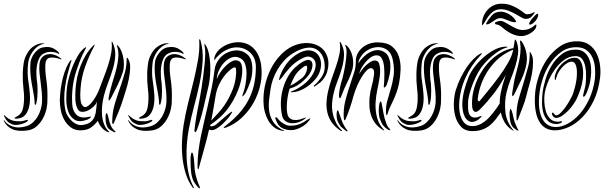

<svg xmlns="http://www.w3.org/2000/svg" viewBox="-42 -704 3264 1037"><path d="M123 -369Q124 -378 129 -390.5Q134 -403 142.5 -414.5Q151 -426 163 -435.5Q175 -445 190 -448Q222 -454 243 -444Q264 -434 275 -421Q279 -415 278 -414Q276 -412 271 -415Q265 -419 251.5 -422Q238 -425 222.5 -423.5Q207 -422 192.5 -414Q178 -406 169 -388Q161 -371 158 -353Q155 -335 154.5 -319.5Q154 -304 155 -293Q156 -282 156 -278Q158 -267 159.5 -250.5Q161 -234 161 -217Q161 -200 160 -183.5Q159 -167 156 -155Q155 -152 153.5 -145Q152 -138 150 -138Q145 -138 145 -145Q145 -152 145 -155Q143 -180 138 -205.5Q133 -231 128.5 -258Q124 -285 122 -312.5Q120 -340 123 -369ZM88 -171Q89 -191 84.5 -227.5Q80 -264 81 -312Q82 -337 86 -363.5Q90 -390 105 -416Q121 -444 145.5 -457.5Q170 -471 188 -470Q191 -470 194 -470Q197 -470 197 -469Q197 -467 196 -467.5Q195 -468 189 -466Q171 -461 157 -449.5Q143 -438 133 -423Q123 -408 117 -392Q111 -376 110 -363Q104 -308 111 -267Q116 -234 119 -198.5Q122 -163 116.5 -133.5Q111 -104 95.5 -84.5Q80 -65 48 -63Q45 -63 40.5 -63.5Q36 -64 36 -66Q36 -68 45 -73Q71 -85 79 -108Q87 -131 88 -171ZM-18 -53Q-4 -31 26.5 -20.5Q57 -10 99 -22Q120 -28 136 -43Q152 -58 162.5 -76.5Q173 -95 178.5 -115Q184 -135 185 -152Q186 -180 183.5 -207Q181 -234 177.5 -259.5Q174 -285 171.5 -309Q169 -333 171 -356Q173 -381 185 -394Q197 -407 214.5 -410.5Q232 -414 251 -408Q270 -402 286 -389Q290 -387 289 -384Q289 -382 287 -383Q285 -384 283 -385Q246 -397 225.5 -392Q205 -387 203 -356Q201 -320 208.5 -271.5Q216 -223 214 -164Q215 -144 209.5 -118Q204 -92 191.5 -67.5Q179 -43 158.5 -24Q138 -5 110 0Q57 8 25.5 -6Q-6 -20 -20 -49Q-22 -55 -22 -56H-21Q-21 -56 -18 -53ZM26 -53Q45 -48 72 -49Q81 -50 94 -54Q107 -58 108 -56Q111 -52 102 -46Q93 -40 79 -35.5Q65 -31 50 -29.5Q35 -28 25 -32Q6 -40 -2.5 -49.5Q-11 -59 -18 -73L-20 -77Q-22 -81 -21 -82Q-20 -83 -18 -82Q-17 -81 -17 -80Q-5 -69 3.5 -63.5Q12 -58 26 -53Z M622 -316Q610 -279 593.5 -245Q577 -211 559 -177Q557 -175 553 -167.5Q549 -160 546 -162Q544 -162 544.5 -168Q545 -174 545 -177Q546 -185 549.5 -200Q553 -215 557.5 -231.5Q562 -248 566.5 -263.5Q571 -279 574 -288Q591 -342 596 -384Q601 -426 590 -455Q588 -460 590 -460Q592 -460 594 -458Q596 -456 597 -455Q608 -443 615 -424.5Q622 -406 625 -386.5Q628 -367 627 -348Q626 -329 622 -316ZM649 -388Q662 -368 661 -338Q660 -308 653.5 -276Q647 -244 637.5 -215Q628 -186 623 -169Q613 -136 599 -101.5Q585 -67 574 -42Q570 -33 568 -34Q565 -35 564.5 -38.5Q564 -42 564 -44Q564 -98 579.5 -148Q595 -198 613 -249Q624 -282 633 -314.5Q642 -347 642 -386Q642 -393 644 -393Q645 -393 646 -391.5Q647 -390 649 -388ZM449 -74Q451 -71 442 -65Q433 -59 430 -58Q386 -42 361.5 -57Q337 -72 326.5 -102Q316 -132 316 -168.5Q316 -205 320 -234Q323 -259 331.5 -289.5Q340 -320 352 -349.5Q364 -379 379.5 -404.5Q395 -430 413 -444Q415 -445 417.5 -447Q420 -449 422 -449Q425 -448 419 -438Q413 -428 404.5 -410Q396 -392 387 -368.5Q378 -345 369.5 -319Q361 -293 356 -267Q351 -241 349 -217Q347 -193 347 -174Q347 -155 348 -142Q349 -129 350 -125Q357 -94 376.5 -79.5Q396 -65 429 -71Q430 -71 439 -73Q448 -75 449 -74ZM578 3Q582 7 582 9Q582 11 577.5 10Q573 9 571 8Q563 4 551 -3.5Q539 -11 533 -30Q530 -38 529 -49.5Q528 -61 528 -71Q528 -81 530 -87.5Q532 -94 535 -93Q537 -92 539.5 -84Q542 -76 544 -67Q546 -56 549 -46.5Q552 -37 556 -27Q561 -16 566 -9.5Q571 -3 578 3ZM486 -52Q475 -35 452.5 -17.5Q430 0 392 0Q362 0 340.5 -16Q319 -32 305.5 -56Q292 -80 286.5 -108.5Q281 -137 281 -163Q282 -195 286.5 -227Q291 -259 298.5 -287Q306 -315 315.5 -337Q325 -359 335 -373Q337 -374 339.5 -377.5Q342 -381 344 -379Q345 -378 343.5 -374.5Q342 -371 341 -369Q332 -339 323.5 -305.5Q315 -272 310 -238Q305 -204 305 -171Q305 -138 311 -110Q315 -91 325.5 -75Q336 -59 348.5 -48Q361 -37 375.5 -32Q390 -27 404 -29Q433 -33 448 -45.5Q463 -58 469.5 -75.5Q476 -93 477.5 -113.5Q479 -134 482 -155Q477 -141 462.5 -127.5Q448 -114 431.5 -106.5Q415 -99 399.5 -100Q384 -101 376 -118Q366 -140 365 -166Q364 -192 366 -223Q368 -254 375 -287Q382 -320 394 -350.5Q406 -381 422.5 -408Q439 -435 460 -456L464 -460Q467 -463 470 -463Q470 -463 466 -453Q437 -399 417 -341.5Q397 -284 393 -225Q388 -160 399.5 -140Q411 -120 428 -128.5Q445 -137 464.5 -165.5Q484 -194 496 -227Q507 -257 519.5 -289Q532 -321 542.5 -353.5Q553 -386 558.5 -417Q564 -448 561 -475Q561 -480 563 -480Q564 -480 564 -479Q564 -477 565 -477Q566 -476 566 -475Q582 -441 580.5 -406Q579 -371 568.5 -335Q558 -299 543.5 -261.5Q529 -224 519 -186Q513 -162 510 -135.5Q507 -109 509 -83Q511 -57 520 -33.5Q529 -10 546 6Q548 8 548 9Q548 11 545.5 10.5Q543 10 541 9Q522 2 508 -14Q494 -30 486 -52Z M795 -369Q796 -378 801 -390.5Q806 -403 814.5 -414.5Q823 -426 835 -435.5Q847 -445 862 -448Q894 -454 915 -444Q936 -434 947 -421Q951 -415 950 -414Q948 -412 943 -415Q937 -419 923.5 -422Q910 -425 894.5 -423.5Q879 -422 864.5 -414Q850 -406 841 -388Q833 -371 830 -353Q827 -335 826.5 -319.5Q826 -304 827 -293Q828 -282 828 -278Q830 -267 831.5 -250.5Q833 -234 833 -217Q833 -200 832 -183.5Q831 -167 828 -155Q827 -152 825.5 -145Q824 -138 822 -138Q817 -138 817 -145Q817 -152 817 -155Q815 -180 810 -205.5Q805 -231 800.5 -258Q796 -285 794 -312.5Q792 -340 795 -369ZM760 -171Q761 -191 756.5 -227.5Q752 -264 753 -312Q754 -337 758 -363.5Q762 -390 777 -416Q793 -444 817.5 -457.5Q842 -471 860 -470Q863 -470 866 -470Q869 -470 869 -469Q869 -467 868 -467.5Q867 -468 861 -466Q843 -461 829 -449.5Q815 -438 805 -423Q795 -408 789 -392Q783 -376 782 -363Q776 -308 783 -267Q788 -234 791 -198.5Q794 -163 788.5 -133.5Q783 -104 767.5 -84.5Q752 -65 720 -63Q717 -63 712.5 -63.5Q708 -64 708 -66Q708 -68 717 -73Q743 -85 751 -108Q759 -131 760 -171ZM654 -53Q668 -31 698.5 -20.5Q729 -10 771 -22Q792 -28 808 -43Q824 -58 834.5 -76.5Q845 -95 850.5 -115Q856 -135 857 -152Q858 -180 855.5 -207Q853 -234 849.5 -259.5Q846 -285 843.5 -309Q841 -333 843 -356Q845 -381 857 -394Q869 -407 886.5 -410.5Q904 -414 923 -408Q942 -402 958 -389Q962 -387 961 -384Q961 -382 959 -383Q957 -384 955 -385Q918 -397 897.5 -392Q877 -387 875 -356Q873 -320 880.5 -271.5Q888 -223 886 -164Q887 -144 881.5 -118Q876 -92 863.5 -67.5Q851 -43 830.5 -24Q810 -5 782 0Q729 8 697.5 -6Q666 -20 652 -49Q650 -55 650 -56H651Q651 -56 654 -53ZM698 -53Q717 -48 744 -49Q753 -50 766 -54Q779 -58 780 -56Q783 -52 774 -46Q765 -40 751 -35.5Q737 -31 722 -29.5Q707 -28 697 -32Q678 -40 669.5 -49.5Q661 -59 654 -73L652 -77Q650 -81 651 -82Q652 -83 654 -82Q655 -81 655 -80Q667 -69 675.5 -63.5Q684 -58 698 -53Z M1371 -303Q1370 -260 1356 -215.5Q1342 -171 1317 -132Q1292 -93 1257.5 -62.5Q1223 -32 1181 -16Q1168 -11 1166 -14Q1166 -17 1169.5 -19Q1173 -21 1178 -26Q1217 -56 1247 -89Q1277 -122 1298 -160.5Q1319 -199 1329.5 -244Q1340 -289 1340 -342Q1340 -389 1311.5 -417.5Q1283 -446 1242 -448Q1210 -450 1176.5 -432.5Q1143 -415 1115 -378Q1114 -397 1125 -415Q1136 -433 1154.5 -446.5Q1173 -460 1197 -468Q1221 -476 1246 -476Q1270 -476 1293 -466.5Q1316 -457 1334 -436Q1352 -415 1362 -382.5Q1372 -350 1371 -303ZM1086 -247Q1072 -184 1056.5 -119.5Q1041 -55 1021 0Q1019 2 1016.5 7Q1014 12 1012 10Q1011 10 1009 5Q1008 3 1008 0Q1009 -13 1012 -33Q1015 -53 1018.5 -74Q1022 -95 1026 -115.5Q1030 -136 1033 -151Q1034 -157 1038 -178.5Q1042 -200 1046.5 -229Q1051 -258 1055.5 -291.5Q1060 -325 1063 -357Q1066 -389 1066.5 -415Q1067 -441 1063 -455Q1062 -459 1062 -462.5Q1062 -466 1063 -466Q1065 -466 1067 -463Q1069 -460 1070 -458Q1081 -440 1086.5 -413Q1092 -386 1093.5 -356Q1095 -326 1092.5 -297Q1090 -268 1086 -247ZM1122 -184Q1116 -146 1110.5 -115.5Q1105 -85 1099 -53Q1122 -77 1139.5 -96.5Q1157 -116 1170.5 -136Q1184 -156 1195.5 -178Q1207 -200 1218 -229Q1227 -254 1231 -283Q1235 -312 1233 -330Q1233 -336 1229.5 -339Q1226 -342 1217 -338Q1208 -333 1194 -320.5Q1180 -308 1165.5 -288.5Q1151 -269 1139 -242.5Q1127 -216 1122 -184ZM1129 -277Q1133 -290 1146 -310Q1159 -330 1176 -347Q1193 -364 1212 -373.5Q1231 -383 1248 -374Q1260 -368 1264 -349.5Q1268 -331 1266 -308Q1264 -285 1257.5 -259.5Q1251 -234 1243 -215Q1220 -158 1185.5 -113Q1151 -68 1093 -29Q1092 -24 1095.5 -22.5Q1099 -21 1104.5 -22Q1110 -23 1116.5 -26Q1123 -29 1128 -34Q1139 -43 1152.5 -55Q1166 -67 1179 -78Q1192 -89 1201 -95.5Q1210 -102 1212 -101Q1213 -100 1210 -94.5Q1207 -89 1202 -82Q1197 -75 1192 -68.5Q1187 -62 1185 -60Q1172 -46 1161.5 -35.5Q1151 -25 1136 -15Q1124 -6 1112.5 -2.5Q1101 1 1087 -4Q1076 46 1060.5 100Q1045 154 1034 196Q1031 212 1028 210Q1026 208 1025.5 203Q1025 198 1025 192Q1025 150 1030 111Q1035 72 1043 32.5Q1051 -7 1060.5 -47.5Q1070 -88 1080 -132Q1091 -180 1100.5 -225.5Q1110 -271 1117 -327Q1120 -351 1132 -371Q1144 -391 1161 -404.5Q1178 -418 1198.5 -425Q1219 -432 1239 -432Q1272 -431 1296.5 -407.5Q1321 -384 1321 -332Q1321 -294 1309.5 -261Q1298 -228 1284 -201Q1282 -198 1275.5 -190Q1269 -182 1267 -184Q1266 -185 1268.5 -193Q1271 -201 1273 -206Q1279 -222 1284 -249Q1289 -276 1289.5 -304Q1290 -332 1282.5 -356Q1275 -380 1255 -390Q1231 -402 1208.5 -393.5Q1186 -385 1168.5 -366Q1151 -347 1140 -322.5Q1129 -298 1129 -277ZM1041 -485Q1056 -432 1052.5 -373.5Q1049 -315 1036 -253.5Q1023 -192 1006 -129Q989 -66 977 -3Q971 31 967.5 70.5Q964 110 966 151Q968 192 976.5 231.5Q985 271 1003 305Q1007 313 1004.5 313Q1002 313 997 307Q973 273 960.5 231.5Q948 190 943.5 146.5Q939 103 941 59Q943 15 949 -25Q959 -88 974.5 -149Q990 -210 1004 -268Q1018 -326 1027.5 -380.5Q1037 -435 1034 -485Q1034 -492 1036 -492Q1037 -493 1039 -490Q1041 -487 1041 -485ZM1037 313Q1034 314 1030 310L1026 306Q1015 293 1006 279Q997 265 991 232Q989 219 988 200Q987 181 987 163Q987 145 989 132Q991 119 995 120Q999 120 1002 134Q1005 148 1006 162Q1008 181 1008.5 196.5Q1009 212 1012 228Q1016 248 1022 267Q1028 286 1036 303Q1037 305 1037.5 309Q1038 313 1037 313Z M1676 -408Q1684 -398 1688.5 -383Q1693 -368 1692 -350.5Q1691 -333 1684 -314Q1677 -295 1662 -277Q1633 -243 1598.5 -224.5Q1564 -206 1536 -206Q1519 -206 1536 -212Q1545 -215 1557.5 -221.5Q1570 -228 1584 -237.5Q1598 -247 1612.5 -260Q1627 -273 1639 -290Q1659 -318 1662.5 -344.5Q1666 -371 1652 -385Q1640 -397 1624 -398.5Q1608 -400 1576 -381Q1547 -364 1524 -339Q1501 -314 1481 -286Q1470 -272 1466.5 -272Q1463 -272 1469 -290Q1481 -325 1502.5 -355Q1524 -385 1554 -406Q1576 -421 1594.5 -427Q1613 -433 1628.5 -432Q1644 -431 1656 -424.5Q1668 -418 1676 -408ZM1730 -338Q1726 -314 1717.5 -297.5Q1709 -281 1698.5 -269.5Q1688 -258 1677.5 -251Q1667 -244 1659 -238Q1655 -235 1653 -237Q1651 -239 1656 -244Q1674 -259 1692.5 -284.5Q1711 -310 1712 -341Q1712 -394 1686 -422Q1660 -450 1621 -446.5Q1582 -443 1540 -416Q1513 -399 1492.5 -376.5Q1472 -354 1457 -328.5Q1442 -303 1432.5 -276Q1423 -249 1419 -222Q1415 -196 1411.5 -166Q1408 -136 1411.5 -107Q1415 -78 1430 -51.5Q1445 -25 1477 -6Q1482 -3 1487.5 -2Q1493 -1 1493 0Q1493 2 1488 2.5Q1483 3 1477 1Q1452 -4 1434.5 -19.5Q1417 -35 1406 -55Q1395 -75 1389 -97Q1383 -119 1382 -137Q1376 -216 1404 -293Q1410 -309 1419.5 -329Q1429 -349 1443 -369.5Q1457 -390 1476 -409.5Q1495 -429 1519 -444Q1542 -458 1567 -465Q1592 -472 1617 -471.5Q1642 -471 1664 -462.5Q1686 -454 1703 -437Q1718 -421 1726.5 -396Q1735 -371 1730 -338ZM1639 -374Q1651 -360 1642 -330.5Q1633 -301 1600 -271Q1582 -254 1565 -243.5Q1548 -233 1522 -225Q1511 -187 1508 -150Q1505 -113 1510 -90Q1511 -81 1516.5 -72.5Q1522 -64 1532.5 -59.5Q1543 -55 1560 -56Q1577 -57 1602 -67Q1609 -70 1610.5 -68.5Q1612 -67 1604 -62Q1586 -48 1566 -42.5Q1546 -37 1528.5 -39Q1511 -41 1498.5 -51Q1486 -61 1482 -78Q1474 -113 1475 -151Q1476 -189 1486.5 -226Q1497 -263 1516.5 -295.5Q1536 -328 1565 -351Q1619 -394 1639 -374ZM1629 -55Q1622 -45 1611.5 -35.5Q1601 -26 1587.5 -18.5Q1574 -11 1559.5 -6Q1545 -1 1530 -1Q1504 -1 1481.5 -12.5Q1459 -24 1447 -59Q1445 -63 1445 -66.5Q1445 -70 1447 -70Q1451 -72 1455 -67.5Q1459 -63 1463 -58Q1474 -45 1491.5 -35Q1509 -25 1525 -25Q1555 -25 1577 -34Q1599 -43 1619 -58Q1624 -61 1630.5 -64Q1637 -67 1629 -55ZM1615 -347Q1611 -355 1586 -334Q1563 -316 1549.5 -292.5Q1536 -269 1526 -241Q1545 -250 1561 -261.5Q1577 -273 1591 -284Q1606 -297 1613 -318Q1620 -339 1615 -347Z M2066 -359Q2068 -328 2062 -299.5Q2056 -271 2047 -247Q2045 -242 2040.5 -236Q2036 -230 2032 -232Q2030 -232 2031 -239Q2032 -246 2032 -249Q2033 -260 2033.5 -276.5Q2034 -293 2034 -310Q2034 -327 2032.5 -342.5Q2031 -358 2028 -369Q2019 -401 1999.5 -404.5Q1980 -408 1960 -394Q1940 -380 1922 -355Q1904 -330 1898 -306Q1904 -315 1913.5 -327.5Q1923 -340 1935 -351.5Q1947 -363 1960.5 -370.5Q1974 -378 1986 -377Q1999 -376 2004.5 -363Q2010 -350 2011 -331Q2012 -312 2009 -290Q2006 -268 2002 -249Q1995 -218 1990 -185Q1985 -152 1986.5 -120.5Q1988 -89 1997.5 -59.5Q2007 -30 2030 -5Q2032 -2 2033 0Q2034 2 2028 -1Q2002 -16 1986.5 -36Q1971 -56 1963 -79Q1955 -102 1953.5 -127Q1952 -152 1954 -177Q1958 -213 1966 -240Q1974 -267 1978 -301Q1980 -322 1975 -328.5Q1970 -335 1963 -336Q1953 -337 1940.5 -325.5Q1928 -314 1914.5 -293Q1901 -272 1888.5 -244Q1876 -216 1867 -185Q1859 -154 1847.5 -120.5Q1836 -87 1826 -63Q1822 -54 1820 -54Q1818 -54 1816.5 -58Q1815 -62 1815 -64Q1811 -114 1824 -163Q1837 -212 1854 -262Q1864 -293 1872 -317Q1880 -341 1880 -378Q1880 -394 1888 -411.5Q1896 -429 1911.5 -443.5Q1927 -458 1950 -467Q1973 -476 2002 -475Q2050 -474 2076 -452.5Q2102 -431 2112.5 -398Q2123 -365 2121.5 -326.5Q2120 -288 2113 -252Q2107 -225 2099 -203Q2091 -181 2082 -162Q2073 -143 2065 -126Q2057 -109 2052 -92Q2051 -89 2050 -85.5Q2049 -82 2047 -82Q2045 -82 2044 -86Q2043 -90 2043 -95Q2041 -129 2050 -160.5Q2059 -192 2069 -225.5Q2079 -259 2084 -296Q2089 -333 2080 -378Q2071 -426 2036 -442Q2001 -458 1956 -440Q1950 -437 1940 -431Q1930 -425 1920.5 -415Q1911 -405 1903 -391.5Q1895 -378 1893 -362Q1905 -380 1921 -396Q1937 -412 1955 -421.5Q1973 -431 1991.5 -433Q2010 -435 2028 -426Q2049 -415 2057 -395.5Q2065 -376 2066 -359ZM1862 -332Q1851 -294 1832.5 -257Q1814 -220 1802 -186Q1801 -184 1798.5 -178.5Q1796 -173 1792 -174Q1790 -175 1789.5 -180.5Q1789 -186 1789 -189Q1789 -205 1794.5 -231.5Q1800 -258 1806 -275Q1808 -281 1813.5 -305.5Q1819 -330 1823.5 -359Q1828 -388 1829.5 -415Q1831 -442 1824 -454Q1820 -461 1824 -461Q1827 -461 1832 -456Q1844 -445 1851.5 -429Q1859 -413 1862.5 -395.5Q1866 -378 1865.5 -361Q1865 -344 1862 -332ZM2066 -1Q2064 0 2058 -2Q2055 -3 2053 -4Q2039 -13 2029 -24.5Q2019 -36 2009 -64Q2006 -74 2004.5 -89.5Q2003 -105 2004 -120Q2005 -135 2007.5 -145.5Q2010 -156 2015 -156Q2017 -156 2019.5 -144.5Q2022 -133 2024.5 -118Q2027 -103 2030 -88Q2033 -73 2035 -66Q2040 -51 2045 -36Q2050 -21 2061 -10Q2063 -8 2065 -4.5Q2067 -1 2066 -1ZM1796 1Q1765 -20 1748.5 -45Q1732 -70 1726 -97Q1720 -124 1721.5 -152Q1723 -180 1729 -207Q1737 -243 1749.5 -278.5Q1762 -314 1773.5 -347.5Q1785 -381 1791.5 -413Q1798 -445 1793 -474Q1793 -478 1794 -478Q1796 -478 1799 -473Q1817 -441 1816 -407Q1815 -373 1805 -337.5Q1795 -302 1780.5 -265.5Q1766 -229 1758 -192Q1753 -169 1751.5 -143.5Q1750 -118 1755 -93Q1760 -68 1771.5 -44Q1783 -20 1803 -1Q1807 1 1805 3Q1803 5 1800.5 3.5Q1798 2 1796 1ZM1834 5Q1831 7 1826 2Q1815 -6 1804.5 -15Q1794 -24 1784 -44Q1780 -51 1778 -62Q1776 -73 1776 -83.5Q1776 -94 1777.5 -101Q1779 -108 1782 -108Q1786 -107 1788.5 -97Q1791 -87 1793 -84Q1797 -73 1800 -63.5Q1803 -54 1807 -45Q1813 -31 1819 -21Q1825 -11 1833 -1Q1834 0 1835 2Q1836 4 1834 5Z M2249 -369Q2250 -378 2255 -390.5Q2260 -403 2268.5 -414.5Q2277 -426 2289 -435.5Q2301 -445 2316 -448Q2348 -454 2369 -444Q2390 -434 2401 -421Q2405 -415 2404 -414Q2402 -412 2397 -415Q2391 -419 2377.5 -422Q2364 -425 2348.5 -423.5Q2333 -422 2318.5 -414Q2304 -406 2295 -388Q2287 -371 2284 -353Q2281 -335 2280.5 -319.5Q2280 -304 2281 -293Q2282 -282 2282 -278Q2284 -267 2285.5 -250.5Q2287 -234 2287 -217Q2287 -200 2286 -183.5Q2285 -167 2282 -155Q2281 -152 2279.5 -145Q2278 -138 2276 -138Q2271 -138 2271 -145Q2271 -152 2271 -155Q2269 -180 2264 -205.5Q2259 -231 2254.5 -258Q2250 -285 2248 -312.5Q2246 -340 2249 -369ZM2214 -171Q2215 -191 2210.5 -227.5Q2206 -264 2207 -312Q2208 -337 2212 -363.5Q2216 -390 2231 -416Q2247 -444 2271.5 -457.5Q2296 -471 2314 -470Q2317 -470 2320 -470Q2323 -470 2323 -469Q2323 -467 2322 -467.5Q2321 -468 2315 -466Q2297 -461 2283 -449.5Q2269 -438 2259 -423Q2249 -408 2243 -392Q2237 -376 2236 -363Q2230 -308 2237 -267Q2242 -234 2245 -198.5Q2248 -163 2242.5 -133.5Q2237 -104 2221.5 -84.5Q2206 -65 2174 -63Q2171 -63 2166.5 -63.5Q2162 -64 2162 -66Q2162 -68 2171 -73Q2197 -85 2205 -108Q2213 -131 2214 -171ZM2108 -53Q2122 -31 2152.5 -20.5Q2183 -10 2225 -22Q2246 -28 2262 -43Q2278 -58 2288.5 -76.5Q2299 -95 2304.5 -115Q2310 -135 2311 -152Q2312 -180 2309.5 -207Q2307 -234 2303.5 -259.5Q2300 -285 2297.5 -309Q2295 -333 2297 -356Q2299 -381 2311 -394Q2323 -407 2340.5 -410.5Q2358 -414 2377 -408Q2396 -402 2412 -389Q2416 -387 2415 -384Q2415 -382 2413 -383Q2411 -384 2409 -385Q2372 -397 2351.5 -392Q2331 -387 2329 -356Q2327 -320 2334.5 -271.5Q2342 -223 2340 -164Q2341 -144 2335.5 -118Q2330 -92 2317.5 -67.5Q2305 -43 2284.5 -24Q2264 -5 2236 0Q2183 8 2151.5 -6Q2120 -20 2106 -49Q2104 -55 2104 -56H2105Q2105 -56 2108 -53ZM2152 -53Q2171 -48 2198 -49Q2207 -50 2220 -54Q2233 -58 2234 -56Q2237 -52 2228 -46Q2219 -40 2205 -35.5Q2191 -31 2176 -29.5Q2161 -28 2151 -32Q2132 -40 2123.5 -49.5Q2115 -59 2108 -73L2106 -77Q2104 -81 2105 -82Q2106 -83 2108 -82Q2109 -81 2109 -80Q2121 -69 2129.5 -63.5Q2138 -58 2152 -53Z M2800 -352Q2792 -312 2773 -272Q2754 -232 2737 -197Q2736 -195 2732.5 -190Q2729 -185 2727 -185Q2724 -186 2724 -191.5Q2724 -197 2724 -199Q2725 -208 2727.5 -220.5Q2730 -233 2732 -246.5Q2734 -260 2736.5 -272.5Q2739 -285 2742 -295Q2751 -329 2757 -353.5Q2763 -378 2766 -398Q2769 -418 2769.5 -436Q2770 -454 2767 -475Q2766 -483 2768 -485Q2770 -486 2773 -483Q2776 -480 2778 -477Q2795 -450 2801 -417.5Q2807 -385 2800 -352ZM2824 -419Q2837 -400 2837 -369Q2837 -338 2831 -305.5Q2825 -273 2816 -243Q2807 -213 2803 -195Q2795 -160 2781 -125Q2767 -90 2757 -63Q2756 -60 2754 -56.5Q2752 -53 2750 -53Q2748 -53 2748 -57Q2748 -61 2748 -64Q2745 -119 2760 -171.5Q2775 -224 2792 -278Q2802 -311 2811 -345.5Q2820 -380 2819 -421Q2819 -425 2820 -425ZM2730 -436Q2669 -411 2626.5 -364.5Q2584 -318 2561 -260Q2551 -234 2546 -213.5Q2541 -193 2538 -169Q2537 -164 2541 -159Q2545 -154 2549 -159Q2567 -181 2595 -215Q2623 -249 2651 -287Q2679 -325 2701.5 -364Q2724 -403 2730 -436ZM2663 -97Q2648 -76 2634 -58Q2620 -40 2603 -26.5Q2586 -13 2565 -5Q2544 3 2517 4Q2472 6 2448.5 -19Q2425 -44 2416 -80Q2407 -116 2409.5 -154.5Q2412 -193 2420 -218Q2431 -253 2446.5 -284.5Q2462 -316 2479.5 -341.5Q2497 -367 2515.5 -385.5Q2534 -404 2552 -414Q2553 -414 2556.5 -416Q2560 -418 2560 -415Q2561 -415 2559 -412Q2557 -409 2555 -407Q2503 -353 2472.5 -285Q2442 -217 2438 -145Q2437 -127 2439.5 -106Q2442 -85 2449.5 -66.5Q2457 -48 2471 -35.5Q2485 -23 2509 -23Q2528 -23 2544 -29.5Q2560 -36 2574 -46.5Q2588 -57 2599.5 -69.5Q2611 -82 2620 -93Q2640 -118 2657 -145Q2657 -165 2659.5 -184Q2662 -203 2667 -222Q2670 -236 2672.5 -244.5Q2675 -253 2677.5 -260.5Q2680 -268 2682.5 -276.5Q2685 -285 2690 -299Q2674 -271 2658.5 -246.5Q2643 -222 2625.5 -199.5Q2608 -177 2589.5 -155.5Q2571 -134 2549 -112Q2532 -95 2521 -101Q2510 -107 2508 -129Q2506 -163 2511.5 -195Q2517 -227 2531 -262Q2544 -294 2563.5 -324Q2583 -354 2608.5 -378.5Q2634 -403 2665 -420.5Q2696 -438 2731 -444Q2733 -455 2734.5 -463Q2736 -471 2737 -479Q2739 -490 2739 -490Q2741 -491 2743.5 -488Q2746 -485 2748 -480Q2760 -447 2756 -414Q2752 -381 2741.5 -347Q2731 -313 2717 -277.5Q2703 -242 2694 -206Q2682 -155 2687.5 -100.5Q2693 -46 2730 -2Q2733 2 2733 2Q2732 3 2727 0Q2698 -18 2683.5 -43.5Q2669 -69 2663 -97ZM2698 -451Q2700 -449 2697.5 -448Q2695 -447 2687 -445Q2674 -441 2655.5 -430Q2637 -419 2616.5 -402Q2596 -385 2576 -362.5Q2556 -340 2541 -314Q2526 -287 2515.5 -261Q2505 -235 2498.5 -213.5Q2492 -192 2489 -176.5Q2486 -161 2486 -155Q2486 -140 2486 -123.5Q2486 -107 2490 -94Q2494 -81 2504 -74Q2514 -67 2534 -70Q2535 -70 2539 -71.5Q2543 -73 2547 -74.5Q2551 -76 2554.5 -77Q2558 -78 2559 -78Q2560 -76 2557.5 -73Q2555 -70 2551 -66.5Q2547 -63 2543.5 -60Q2540 -57 2539 -56Q2514 -41 2497 -47Q2480 -53 2470.5 -69.5Q2461 -86 2457.5 -108.5Q2454 -131 2455 -149Q2457 -184 2466 -218.5Q2475 -253 2489 -288Q2500 -315 2522 -343.5Q2544 -372 2571.5 -396Q2599 -420 2629 -435.5Q2659 -451 2687 -452Q2697 -452 2698 -451ZM2757 -2Q2759 1 2758 2Q2755 2 2750 0Q2747 -2 2734 -12Q2721 -22 2715 -44Q2713 -52 2711.5 -64.5Q2710 -77 2710 -88Q2710 -99 2711.5 -107Q2713 -115 2716 -115Q2719 -115 2722.5 -103Q2726 -91 2727 -88Q2730 -74 2732.5 -63.5Q2735 -53 2738 -44Q2742 -33 2748.5 -19Q2755 -5 2757 -2ZM2631 -579Q2629 -582 2639 -586Q2649 -590 2658 -591Q2669 -592 2683 -584.5Q2697 -577 2713 -567.5Q2729 -558 2746.5 -550Q2764 -542 2781 -542Q2799 -542 2811.5 -546.5Q2824 -551 2832 -556.5Q2840 -562 2845.5 -567Q2851 -572 2854 -572Q2854 -571 2854.5 -569.5Q2855 -568 2855 -567Q2855 -555 2846.5 -544.5Q2838 -534 2825.5 -526Q2813 -518 2799 -513.5Q2785 -509 2775 -509Q2747 -509 2720 -522.5Q2693 -536 2673 -554Q2663 -563 2656 -566.5Q2649 -570 2643.5 -571Q2638 -572 2635 -573Q2632 -574 2631 -579ZM2561 -572Q2561 -594 2569 -614.5Q2577 -635 2591 -650.5Q2605 -666 2624 -675Q2643 -684 2666 -684Q2696 -684 2719 -675Q2742 -666 2758.5 -655.5Q2775 -645 2786 -636Q2797 -627 2803 -627Q2813 -627 2820 -628.5Q2827 -630 2838 -636Q2841 -638 2844 -638Q2847 -638 2845 -634Q2832 -615 2822 -608.5Q2812 -602 2795 -602Q2788 -602 2774 -610Q2760 -618 2742.5 -628Q2725 -638 2704.5 -646Q2684 -654 2664 -654Q2639 -654 2623 -642.5Q2607 -631 2596 -616Q2585 -601 2577.5 -587Q2570 -573 2562 -567Q2561 -568 2561 -572ZM2816 -576Q2816 -580 2821.5 -589Q2827 -598 2834.5 -606.5Q2842 -615 2849 -622Q2856 -629 2861 -630Q2865 -630 2865 -625Q2865 -618 2861 -608.5Q2857 -599 2850 -591Q2843 -583 2835 -577Q2827 -571 2820 -571Q2816 -571 2816 -576ZM2664 -641Q2675 -641 2687.5 -636.5Q2700 -632 2711.5 -625Q2723 -618 2732 -608Q2741 -598 2746 -588Q2745 -584 2739 -584Q2728 -584 2718 -587.5Q2708 -591 2698.5 -595Q2689 -599 2679.5 -602.5Q2670 -606 2660 -606Q2648 -606 2639 -600.5Q2630 -595 2621.5 -589Q2613 -583 2604 -577.5Q2595 -572 2584 -572V-578Q2598 -602 2615 -621.5Q2632 -641 2664 -641Z M3171 -277Q3174 -304 3172 -334Q3170 -364 3159.5 -389.5Q3149 -415 3127.5 -432Q3106 -449 3071 -449Q3024 -449 2989 -423.5Q2954 -398 2929 -360.5Q2904 -323 2890 -280.5Q2876 -238 2872 -203Q2866 -155 2870.5 -120Q2875 -85 2887 -62.5Q2899 -40 2917.5 -29Q2936 -18 2958 -18Q2989 -17 3023.5 -35.5Q3058 -54 3088 -87.5Q3118 -121 3140.5 -169.5Q3163 -218 3171 -277ZM2849 -208Q2853 -248 2869 -296Q2885 -344 2913.5 -385Q2942 -426 2982 -453.5Q3022 -481 3075 -481Q3115 -481 3141 -462Q3167 -443 3181 -413.5Q3195 -384 3199 -349.5Q3203 -315 3199 -284Q3190 -212 3164 -159Q3138 -106 3103 -70.5Q3068 -35 3029 -17.5Q2990 0 2954 0Q2927 0 2905.5 -12Q2884 -24 2869.5 -49.5Q2855 -75 2849.5 -114.5Q2844 -154 2849 -208ZM2961 -67Q2956 -67 2951 -70.5Q2946 -74 2943 -79Q2940 -84 2939 -89Q2938 -94 2943 -96Q2946 -97 2951 -89Q2956 -81 2962 -81Q2972 -81 2985.5 -94Q2999 -107 3011.5 -124.5Q3024 -142 3033.5 -159Q3043 -176 3047 -184Q3051 -192 3055 -204.5Q3059 -217 3062.5 -230Q3066 -243 3068.5 -255.5Q3071 -268 3072 -277Q3077 -322 3070 -346.5Q3063 -371 3047 -371Q3035 -371 3022 -363.5Q3009 -356 2997.5 -344Q2986 -332 2977 -317.5Q2968 -303 2964 -288Q2959 -271 2957 -271Q2954 -271 2954 -288Q2957 -307 2967 -325.5Q2977 -344 2992 -358.5Q3007 -373 3025 -382.5Q3043 -392 3062 -392Q3081 -392 3090.5 -378.5Q3100 -365 3104 -345.5Q3108 -326 3107.5 -305.5Q3107 -285 3105 -273Q3101 -246 3092.5 -220.5Q3084 -195 3072 -169Q3066 -157 3054 -139.5Q3042 -122 3026.5 -106Q3011 -90 2993.5 -78.5Q2976 -67 2961 -67ZM2993 -48Q2994 -42 2983.5 -38Q2973 -34 2962 -34Q2931 -35 2914.5 -54Q2898 -73 2891.5 -99Q2885 -125 2885.5 -153Q2886 -181 2888 -200Q2892 -233 2904 -274Q2916 -315 2938 -351Q2960 -387 2992 -411.5Q3024 -436 3068 -436Q3097 -436 3114.5 -421Q3132 -406 3140.5 -384Q3149 -362 3150.5 -336.5Q3152 -311 3149 -290Q3147 -267 3142 -248Q3137 -229 3128 -206Q3125 -199 3120 -190Q3115 -181 3109 -182Q3106 -183 3107.5 -190Q3109 -197 3111.5 -207.5Q3114 -218 3117 -229.5Q3120 -241 3121 -251Q3123 -268 3123.5 -293.5Q3124 -319 3119.5 -343Q3115 -367 3103 -384Q3091 -401 3067 -401Q3032 -401 3002.5 -378.5Q2973 -356 2951 -323.5Q2929 -291 2915.5 -255.5Q2902 -220 2899 -193Q2897 -177 2898 -153Q2899 -129 2905.5 -105.5Q2912 -82 2927 -65Q2942 -48 2968 -47Q2976 -46 2983.5 -48.5Q2991 -51 2993 -48Z"/></svg>

Font: Akronim
Style: Regular
Weight: 400
Designer: Grzegorz Klimczewski
Foundry: Fonty.PL
Version: Version 1.002